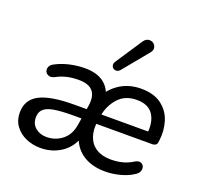

<svg xmlns="http://www.w3.org/2000/svg" viewBox="-133 -918 1127 1076"><g transform="rotate(20 431.0 -379.5)"><path d="M36.5 -138.4Q36.5 -214.6 101.9 -249.3Q167.3 -284 311.5 -284H391.8L383.3 -225.1H321.8Q249.1 -225.1 207.9 -217.5Q166.7 -209.9 148.6 -192.1Q130.5 -174.4 130.5 -143.5Q130.5 -104.8 157.2 -82.4Q183.9 -60.1 223 -60.1Q277 -60.1 317 -92.4Q357 -124.7 366.5 -183.9L385.8 -303.7Q395.3 -363.1 370.6 -393Q345.8 -422.9 285.2 -422.9Q247.9 -422.9 215.6 -415.5Q183.3 -408.1 151.6 -390.8Q128 -379.3 110.7 -390.7Q93.5 -402.1 96.2 -423.4Q98.8 -444.6 126 -457.4Q163.8 -476.9 208.1 -486.6Q252.5 -496.4 296 -496.4Q365.3 -496.4 406.5 -466.8Q447.8 -437.3 459.7 -380.9H428.4Q461.3 -435.5 513 -466Q564.8 -496.4 631.9 -496.4Q708 -496.4 754 -461.6Q799.9 -426.7 816.5 -372.2Q833.2 -317.7 825.2 -258.2L823.5 -246.5Q822.5 -236.3 814.8 -230.7Q807 -225.1 795.5 -225.1H442.2L450.7 -284H765.1L747.3 -267.8Q757.4 -338.7 728.8 -383.8Q700.1 -428.9 630.2 -428.9Q560.4 -428.9 519.4 -383.2Q478.3 -337.4 467.8 -270.9L463.6 -244.7Q454.8 -190.1 469 -149.5Q483.1 -108.8 518.1 -86.8Q553 -64.8 604.9 -64.8Q641.4 -64.8 674 -73.1Q706.6 -81.4 734.6 -99.6Q758 -113.9 774.5 -104.6Q790.9 -95.3 790 -74.2Q789 -53.1 767.9 -38.7Q734.9 -15.6 688.7 -3.2Q642.5 9.3 598.8 9.3Q514.3 9.3 459.8 -29.7Q405.3 -68.7 389.3 -139.6H415Q393 -66 338.1 -28.4Q283.1 9.3 211.3 9.3Q165.3 9.3 125.2 -8.4Q85.1 -26.1 60.8 -59.4Q36.5 -92.6 36.5 -138.4ZM442.1 -588.7 546.3 -746.1Q562 -769.9 584.9 -768Q607.8 -766.1 617.3 -746Q626.9 -725.9 610 -705.7L487.2 -556.4Q475.1 -541.7 459.8 -543.5Q444.4 -545.3 438 -559Q431.7 -572.8 442.1 -588.7Z"/></g></svg>

Font: SN Pro Thin
Style: Italic
Weight: 200
Italic angle: -9°
Designer: Tobias Whetton
Foundry: Supernotes
Version: Version 1.003;Glyphs 3.3 (3324)